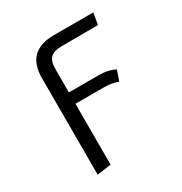

<svg xmlns="http://www.w3.org/2000/svg" viewBox="-172 -655 944 995"><g transform="rotate(-30 300.0 -157.0)"><path d="M296 -457 515 -458 527 -527H292C183 -527 126 -475 126 -364V213L210 201V-163H375C419 -163 441 -157 464 -149L485 -210C456 -224 431 -231 383 -231H210V-371C210 -432 235 -457 296 -457Z"/></g></svg>

Font: FiraMono Nerd Font
Style: Regular
Weight: 400
Designer: Carrois Corporate & Edenspiekermann AG
Foundry: Carrois Corporate GbR & Edenspiekermann AG
Version: Version 003.206;Nerd Fonts 3.3.0